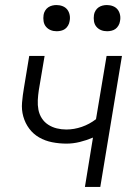

<svg xmlns="http://www.w3.org/2000/svg" viewBox="-20 -742 540 762"><path d="M317 0 349 -196Q323 -185 296.5 -178.5Q270 -172 244 -172Q215 -172 187 -177.5Q159 -183 135.5 -196.5Q112 -210 96 -231.5Q80 -253 72.5 -279.5Q65 -306 67.5 -335Q70 -364 75 -393L96 -520H157L134 -384Q131 -364 130 -344.5Q129 -325 132.5 -306.5Q136 -288 146 -272.5Q156 -257 171.5 -247Q187 -237 205.5 -232.5Q224 -228 243 -228Q274 -228 304.5 -238.5Q335 -249 361 -269L403 -520H464L378 0ZM405 -618Q392 -618 381 -622.5Q370 -627 362.5 -636Q355 -645 353 -657.5Q351 -670 353 -683Q354 -691 359 -699.5Q364 -708 371.5 -713Q379 -718 387.5 -720Q396 -722 404 -722Q417 -722 428.5 -717.5Q440 -713 447 -704Q454 -695 456.5 -682.5Q459 -670 456 -657Q455 -649 450 -640.5Q445 -632 438 -627Q431 -622 422 -620Q413 -618 405 -618ZM205 -618Q192 -618 181 -622.5Q170 -627 162.5 -636Q155 -645 153 -657.5Q151 -670 153 -683Q154 -691 159 -699.5Q164 -708 171.5 -713Q179 -718 187.5 -720Q196 -722 204 -722Q217 -722 228.5 -717.5Q240 -713 247 -704Q254 -695 256.5 -682.5Q259 -670 256 -657Q255 -649 250 -640.5Q245 -632 238 -627Q231 -622 222 -620Q213 -618 205 -618Z"/></svg>

Font: Iosevka Light Oblique
Style: Regular
Weight: 300
Italic angle: -9°
Monospace: yes
Designer: Belleve Invis
Foundry: Belleve Invis
Version: Version 32.5.0; ttfautohint (v1.8.4)